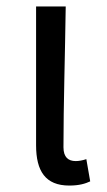

<svg xmlns="http://www.w3.org/2000/svg" viewBox="-20 -563 332 596"><path d="M195 13C226 13 245 7 260 0L248 -69C236 -65 225 -63 215 -63C192 -63 177 -75 177 -106C177 -237 182 -396 184 -543H92V-112C92 -32 121 13 195 13Z"/></svg>

Font: Noto Sans HK
Style: Regular
Weight: 400
Designer: Ryoko NISHIZUKA 西塚涼子 (kana, bopomofo & ideographs); Paul D. Hunt (Latin, Greek & Cyrillic); Sandoll Communications 산돌커뮤니
Foundry: Adobe
Version: Version 2.004;hotconv 1.0.118;makeotfexe 2.5.65603